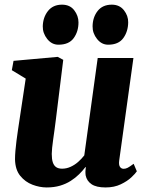

<svg xmlns="http://www.w3.org/2000/svg" viewBox="-20 -814 650 844"><path d="M185 10Q154.5 10 122.8 -2Q91 -14 69 -41Q47 -68 46 -113.5Q46 -130.5 47.8 -151.5Q49.5 -172.5 52.5 -195.5Q55.5 -218.5 59 -242.5Q62.5 -266.5 66 -289L93 -468.5L32 -505.5L39.5 -546.5L233.5 -564L258 -551L225.5 -288Q223 -266.5 219.8 -244.2Q216.5 -222 213.8 -201.5Q211 -181 209.2 -164.5Q207.5 -148 207.5 -137.5Q207.5 -114.5 212.2 -100.2Q217 -86 227 -79.2Q237 -72.5 253 -72.5Q272.5 -72.5 290.5 -80.8Q308.5 -89 323.8 -102.5Q339 -116 350.5 -131L409.5 -559H566.5L504 -108.5Q501.5 -89.5 507.2 -80.8Q513 -72 523.5 -72Q532.5 -72 541.2 -76.5Q550 -81 567.5 -94L581.5 -61Q575.5 -51.5 557.5 -34.5Q539.5 -17.5 510.8 -3.8Q482 10 444 10Q403.5 10 382.5 -4.2Q361.5 -18.5 356.5 -43Q356 -46 355.8 -50.2Q355.5 -54.5 355.5 -59.2Q355.5 -64 356.2 -69Q357 -74 357.5 -78.5L355.5 -79.5Q343.5 -63.5 327.5 -47.8Q311.5 -32 290.8 -18.8Q270 -5.5 244 2.2Q218 10 185 10ZM237 -617.5Q207.5 -617.5 187.5 -642.8Q167.5 -668 168 -698.5Q169 -738 191 -765.8Q213 -793.5 252.5 -793.5Q287.5 -793.5 306.2 -769Q325 -744.5 325 -715.5Q325 -675.5 304 -646.5Q283 -617.5 237 -617.5ZM455.5 -617.5Q426.5 -617.5 406.5 -642.8Q386.5 -668 387 -698.5Q387.5 -738 409.2 -765.8Q431 -793.5 471.5 -793.5Q505.5 -793.5 524.8 -769Q544 -744.5 543.5 -715.5Q543 -675.5 522 -646.5Q501 -617.5 455.5 -617.5Z"/></svg>

Font: Merriweather 28pt Black
Style: Italic
Weight: 900
Italic angle: -7.8°
Version: Version 2.101